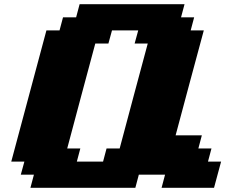

<svg xmlns="http://www.w3.org/2000/svg" viewBox="-20 -895 1165 915"><path d="M750 0H1000Q1005.9 -21 1016.8 -62.5Q1027.8 -104 1033.7 -125H971.2L987.8 -187.5H925.3L941.9 -250H816.9Q838.9 -333.5 883.8 -500Q928.7 -666.5 951.2 -750H888.7L905.3 -812.5H842.8L859.4 -875H359.4L342.8 -812.5H280.3L263.7 -750H201.2Q173.3 -646 117.4 -437.5Q61.5 -229 33.7 -125H96.2L79.1 -62.5H141.6L125 0H625L641.6 -62.5H766.6ZM471.2 -125H346.2L362.8 -187.5H300.3Q322.3 -270.5 366.9 -437.3Q411.6 -604 434.1 -687.5H496.6L513.7 -750H638.7L621.6 -687.5H684.1Q661.6 -604 616.9 -437.3Q572.3 -270.5 550.3 -187.5H487.8Z"/></svg>

Font: Faithful 32x
Style: BoldOblique
Weight: 400
Foundry: Faithful Resource Pack
Version: Version 1.0; January 27, 2023